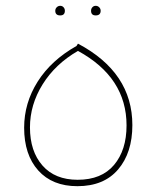

<svg xmlns="http://www.w3.org/2000/svg" viewBox="-20 -627 538 660"><path d="M187 -574Q170 -574 170 -590Q170 -597 175 -602Q180 -607 187 -607Q194 -607 198.5 -602Q203 -597 203 -590Q203 -574 187 -574ZM309 -574Q293 -574 293 -590Q293 -597 297.5 -602Q302 -607 309 -607Q316 -607 321 -602Q326 -597 326 -590Q326 -574 309 -574ZM246 13Q160 13 111.5 -41Q63 -95 63 -188Q63 -273 109.5 -346.5Q156 -420 243 -469L248 -477Q435 -378 435 -197Q435 -102 386 -44.5Q337 13 246 13ZM247 -9Q329 -9 372 -60Q415 -111 415 -196Q415 -361 248 -452Q170 -407 126.5 -337Q83 -267 83 -189Q83 -107 126 -58Q169 -9 247 -9Z"/></svg>

Font: FiraGO Thin
Style: Regular
Weight: 100
Designer: bBox Type
Foundry: bBox Type GmbH
Version: Version 1.001;PS 001.001;hotconv 1.0.88;makeotf.lib2.5.64775